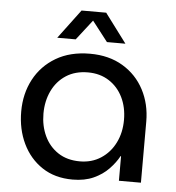

<svg xmlns="http://www.w3.org/2000/svg" viewBox="-51 -748 741 808"><g transform="rotate(5 319.0 -344.0)"><path d="M285 12Q210 12 156.5 -23.5Q103 -59 74 -119.5Q45 -180 45 -255Q45 -330 77 -390.5Q109 -451 169 -486.5Q229 -522 313 -522Q393 -522 451.5 -487Q510 -452 541.5 -392Q573 -332 573 -258V0H480V-104H478Q463 -76 437 -49Q411 -22 373.5 -5Q336 12 285 12ZM309 -67Q359 -67 397.5 -92Q436 -117 457.5 -160Q479 -203 479 -257Q479 -310 458.5 -352Q438 -394 400 -418.5Q362 -443 311 -443Q257 -443 218.5 -418Q180 -393 159.5 -350Q139 -307 139 -254Q139 -202 159 -159.5Q179 -117 217 -92Q255 -67 309 -67ZM169 -577 261 -700H365L457 -577H379L313 -662L247 -577Z"/></g></svg>

Font: MuseoModerno
Style: Regular
Weight: 400
Designer: Pablo Cosgaya, Héctor Gatti, Marcela Romero, and the Authors of The MuseoModerno Project.
Foundry: Omnibus-Type Team
Version: Version 1.001